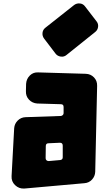

<svg xmlns="http://www.w3.org/2000/svg" viewBox="-20 -1089 630 1111"><path d="M476 -662Q505 -661 524 -641Q543 -621 542 -592L531 -95Q530 -69 512.5 -50Q495 -31 469 -29L121 2Q90 4 67.5 -17.5Q45 -39 47 -70L62 -347Q64 -373 82.5 -391.5Q101 -410 128 -411L333 -418Q339 -419 343.5 -423.5Q348 -428 348 -434V-470Q348 -486 332 -486L196 -490Q167 -492 148 -512Q129 -532 130 -561L131 -604Q133 -633 153 -652.5Q173 -672 202 -670ZM261 -260Q245 -260 245 -244L244 -174Q244 -166 249 -161.5Q254 -157 262 -157L329 -163Q343 -165 343 -179V-246Q343 -263 327 -263ZM365 -771Q351 -759 332 -761.5Q313 -764 302 -778L235 -866Q224 -881 226 -899Q228 -917 242 -928L409 -1060Q424 -1071 442.5 -1069Q461 -1067 472 -1052L539 -965Q550 -951 547.5 -933Q545 -915 531 -904Z"/></svg>

Font: d puntillas B to tiptoe
Style: Regular
Weight: 400
Designer: deFharo
Foundry: deFharo.com
Version: Version 1.001 2012